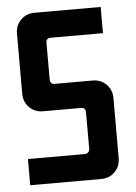

<svg xmlns="http://www.w3.org/2000/svg" viewBox="-49 -681 509 720"><g transform="rotate(-5 205.5 -321.5)"><path d="M107.1 -642.9H357.1V-544.3H160.7Q142.9 -544.3 142.9 -526.4V-388.6Q142.9 -370.7 160.7 -370.7H303.6Q333.6 -370.7 354.3 -350Q375 -329.3 375 -299.3V-71.4Q375 -41.4 354.3 -20.7Q333.6 0 303.6 0H35.7V-98.6H249.3Q257.1 -98.6 262.5 -103.6Q267.9 -108.6 267.9 -116.4V-254.3Q267.9 -272.1 250 -272.1H107.1Q77.1 -272.1 56.4 -292.9Q35.7 -313.6 35.7 -343.6V-571.4Q35.7 -601.4 56.4 -622.1Q77.1 -642.9 107.1 -642.9Z"/></g></svg>

Font: Aire Exterior
Style: Regular
Weight: 400
Width: 4
Designer: Jayvee Enaguas (HarvettFox96)
Version: 20190503.02